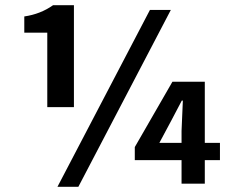

<svg xmlns="http://www.w3.org/2000/svg" viewBox="-20 -703 875 735"><path d="M263 -293H161V-578H73V-640Q135 -649 183 -683H263ZM554 -665H634L280 12H200ZM822 -156V-90H764V0H675V-90H496V-140L640 -390H764V-156ZM590 -156H675V-202L680 -318H676L635 -240Z"/></svg>

Font: Assistant
Style: Bold
Weight: 700
Designer: Hebrew By Ben Nathan, Latin by Paul Hunt
Version: Version 2.001;PS 002.001;hotconv 1.0.88;makeotf.lib2.5.64775